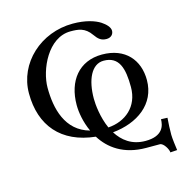

<svg xmlns="http://www.w3.org/2000/svg" viewBox="-94 -535 744 780"><g transform="rotate(-15 278.5 -145.0)"><path d="M443 88C385 88 348 58 324 20C428 10 512 -48 512 -150C512 -234 460 -297 362 -297C265 -297 210 -226 210 -125C210 -95 217 -52 236 -11C137 -38 114 -136 114 -224C114 -299 168 -421 263 -421C295 -421 324 -419 349 -383C363 -363 375 -353 397 -353C417 -353 427 -366 427 -380C427 -395 412 -410 394 -422C372 -436 334 -449 280 -449C145 -449 35 -348 35 -221C35 -85 110 4 252 19C285 72 343 116 438 116H495C511 116 528 147 528 159L557 157C555 144 550 105 550 91C550 73 551 39 553 20L526 19C526 46 516 88 443 88ZM311 -4C289 -53 284 -108 284 -132C284 -211 311 -271 362 -271C427 -271 442 -218 442 -139C442 -56 383 -9 311 -4Z"/></g></svg>

Font: Libertinus Math
Style: Regular
Weight: 400
Designer: Philipp H. Poll, Khaled Hosny
Foundry: Caleb Maclennan
Version: Version 7.050;RELEASE